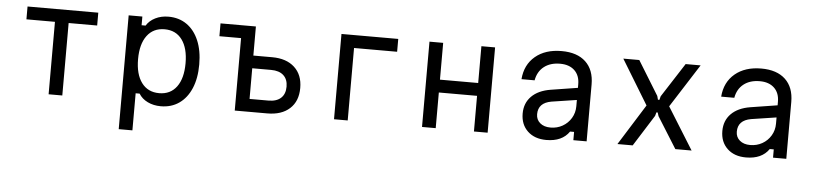

<svg xmlns="http://www.w3.org/2000/svg" viewBox="-46 -877 5693 1341"><g transform="rotate(5 2800.0 -206.5)"><path d="M302 0V-508H102V-598H598V-508H398V0Z M811 200V-598H907V-537H935Q956 -572 997 -592.5Q1038 -613 1089 -613Q1163 -613 1217.5 -575Q1272 -537 1302 -466.5Q1332 -396 1332 -299Q1332 -202 1302 -131.5Q1272 -61 1217.5 -23Q1163 15 1089 15Q1038 15 997 -5Q956 -25 935 -60H907V200ZM1070 -75Q1149 -75 1192.5 -134Q1236 -193 1236 -299Q1236 -405 1192.5 -464Q1149 -523 1070 -523Q991 -523 947 -464Q903 -405 903 -299Q903 -193 947 -134Q991 -75 1070 -75Z M1607 0V-508H1455V-598H1703V-394H1835Q1935 -394 1992 -341.5Q2049 -289 2049 -197Q2049 -104 1992 -52Q1935 0 1835 0ZM1703 -90H1835Q1892 -90 1922.5 -118Q1953 -146 1953 -198Q1953 -249 1922.5 -277Q1892 -305 1835 -305H1703Z M2303 0V-598H2701V-508H2399V0Z M2920 0V-598H3016V-340H3284V-598H3380V0H3284V-250H3016V0Z M3953 -58Q3903 15 3792 15Q3710 15 3661 -31.5Q3612 -78 3612 -155Q3612 -228 3659 -275.5Q3706 -323 3792 -337L3981 -367V-392Q3981 -454 3944 -489Q3907 -524 3843 -524Q3774 -524 3730 -489.5Q3686 -455 3675 -393H3583Q3591 -495 3661.5 -554Q3732 -613 3846 -613Q3955 -613 4014.5 -557Q4074 -501 4074 -399V0H3981V-58ZM3713 -159Q3713 -121 3740.5 -97.5Q3768 -74 3814 -74Q3860 -74 3898 -95.5Q3936 -117 3958.5 -154.5Q3981 -192 3981 -238V-282L3805 -255Q3713 -239 3713 -159Z M4290 0 4469 -286 4279 -598H4391L4538 -359L4545 -333H4555L4562 -359L4716 -598H4821L4627 -294L4810 0H4696L4559 -219L4551 -244H4542L4535 -219L4397 0Z M5353 -58Q5303 15 5192 15Q5110 15 5061 -31.5Q5012 -78 5012 -155Q5012 -228 5059 -275.5Q5106 -323 5192 -337L5381 -367V-392Q5381 -454 5344 -489Q5307 -524 5243 -524Q5174 -524 5130 -489.5Q5086 -455 5075 -393H4983Q4991 -495 5061.5 -554Q5132 -613 5246 -613Q5355 -613 5414.5 -557Q5474 -501 5474 -399V0H5381V-58ZM5113 -159Q5113 -121 5140.5 -97.5Q5168 -74 5214 -74Q5260 -74 5298 -95.5Q5336 -117 5358.5 -154.5Q5381 -192 5381 -238V-282L5205 -255Q5113 -239 5113 -159Z"/></g></svg>

Font: Martian Mono Light
Style: Regular
Weight: 300
Monospace: yes
Designer: Roman Shamin
Foundry: Evil Martians
Version: Version 1.000; ttfautohint (v1.8.4.7-5d5b)